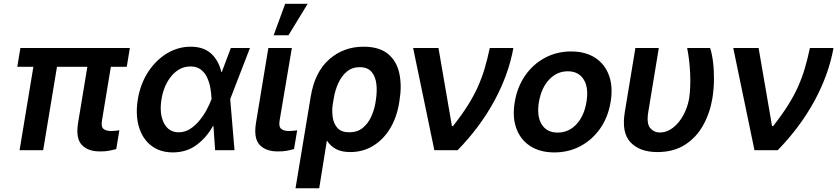

<svg xmlns="http://www.w3.org/2000/svg" viewBox="-20 -802 4470 1025"><path d="M673.3 -545.9 656.7 -445.3H571.8L524.4 -158.7Q518.6 -124.5 533 -113.5Q547.4 -102.5 573.7 -102.5Q585.9 -102.5 597.7 -104Q609.4 -105.5 617.2 -106.4L600.6 -6.3Q583.5 -1.5 561.8 2.7Q540 6.8 514.2 6.3Q449.7 6.8 416.5 -28.6Q383.3 -64 397 -147L446.3 -445.3H284.2L210.4 0H84.5L158.2 -445.3H72.3L88.9 -545.9Z M901.9 11.7Q833 11.2 786.6 -25.1Q740.2 -61.5 721.4 -125.5Q702.6 -189.5 715.8 -272.5Q730 -355.5 771.2 -418.5Q812.5 -481.4 871.6 -517.1Q930.7 -552.7 998 -552.7Q1067.4 -552.7 1107.7 -515.4Q1147.9 -478 1161.6 -417.5H1164.1L1212.4 -545.9H1314.5L1209 -272.9L1231.9 0H1128.4L1119.6 -128.9H1116.7Q1083 -67.9 1029.3 -28.1Q975.6 11.7 901.9 11.7ZM1109.4 -272.9V-274.4Q1108.4 -300.8 1103.3 -330.8Q1098.1 -360.8 1086.2 -387.2Q1074.2 -413.6 1052.5 -430.4Q1030.8 -447.3 997.1 -447.3Q939.5 -447.3 897.2 -398.4Q855 -349.6 842.3 -272.9Q829.6 -196.3 854.7 -146Q879.9 -95.7 934.1 -95.7Q966.3 -95.7 993.9 -113Q1021.5 -130.4 1043.9 -157.5Q1066.4 -184.6 1082.8 -215.1Q1099.1 -245.6 1108.9 -271.5Z M1412.6 -545.9H1538.1L1472.7 -158.7Q1467.3 -124.5 1481.9 -113.5Q1496.6 -102.5 1522.9 -102.5Q1535.6 -102.5 1547.1 -104Q1558.6 -105.5 1566.4 -106.4L1549.8 -6.3Q1532.2 -1 1510.5 2.9Q1488.8 6.8 1463.9 6.3Q1399.4 6.8 1366.2 -28.6Q1333 -64 1346.7 -147ZM1440.9 -613.8 1502.4 -781.7H1622.6L1520 -613.8Z M1557.6 203.1 1638.7 -285.6Q1660.2 -417 1737.1 -484.9Q1814 -552.7 1920.9 -552.7Q2004.4 -552.7 2051 -514.4Q2097.7 -476.1 2111.8 -410.4Q2126 -344.7 2112.3 -262.7L2110.8 -252.9Q2098.1 -174.8 2062.3 -115.7Q2026.4 -56.6 1971.9 -23.4Q1917.5 9.8 1849.6 9.8Q1803.7 9.8 1773.7 -6.3Q1743.7 -22.5 1725.1 -51.8L1684.1 203.1ZM1755.9 -242.2Q1751.5 -209.5 1756.3 -175.5Q1761.2 -141.6 1781.7 -118.7Q1802.2 -95.7 1845.2 -95.7Q1887.2 -95.7 1915.5 -118.4Q1943.8 -141.1 1960.7 -177Q1977.5 -212.9 1984.4 -252.9L1985.8 -262.7Q1994.1 -312.5 1989.3 -353.5Q1984.4 -394.5 1963.1 -418.9Q1941.9 -443.4 1900.4 -443.4Q1859.9 -443.4 1831.5 -419.7Q1803.2 -396 1785.9 -357.9Q1768.6 -319.8 1761.7 -276.4Z M2298.8 0 2185.5 -545.9H2320.8L2392.6 -128.9H2398.4Q2445.3 -188.5 2477.3 -239.3Q2509.3 -290 2531 -338.4Q2552.7 -386.7 2567.6 -437.3Q2582.5 -487.8 2594.7 -545.9H2720.7Q2695.3 -404.3 2619.4 -264.2Q2543.5 -124 2422.9 0Z M2939.5 11.7Q2863.3 11.7 2811 -22Q2758.8 -55.7 2736.6 -116.2Q2714.4 -176.8 2728 -257.3Q2741.2 -337.4 2783.4 -398.4Q2825.7 -459.5 2889.2 -493.4Q2952.6 -527.3 3028.8 -527.3Q3105.5 -527.3 3157.5 -493.4Q3209.5 -459.5 3231.4 -398.4Q3253.4 -337.4 3239.7 -257.3Q3226.6 -177.2 3184.6 -116.7Q3142.6 -56.2 3079.3 -22.2Q3016.1 11.7 2939.5 11.7ZM2957 -94.2Q3015.1 -94.2 3056.6 -137.9Q3098.1 -181.6 3110.8 -257.3Q3123.5 -333.5 3096.2 -377.4Q3068.8 -421.4 3011.2 -421.4Q2953.6 -421.4 2911.9 -377.4Q2870.1 -333.5 2856.9 -257.3Q2844.7 -181.2 2872.1 -137.7Q2899.4 -94.2 2957 -94.2Z M3372.1 -545.9H3497.1L3440.9 -204.6Q3430.7 -142.6 3450.9 -118.7Q3471.2 -94.7 3502.4 -94.7Q3540.5 -94.7 3573.2 -120.4Q3606 -146 3628.4 -187.7Q3650.9 -229.5 3659.2 -277.3Q3668 -340.8 3664.3 -412.8Q3660.6 -484.9 3648.4 -545.9H3771Q3780.8 -516.1 3786.4 -472.2Q3792 -428.2 3791.5 -377.9Q3791 -327.6 3783.2 -277.3Q3770 -198.7 3733.9 -133.5Q3697.8 -68.4 3637 -29.3Q3576.2 9.8 3489.3 9.8Q3395.5 9.8 3346.2 -42Q3296.9 -93.8 3315.9 -206.1Z M4007.8 0 3894.5 -545.9H4029.8L4101.6 -128.9H4107.4Q4154.3 -188.5 4186.3 -239.3Q4218.3 -290 4240 -338.4Q4261.7 -386.7 4276.6 -437.3Q4291.5 -487.8 4303.7 -545.9H4429.7Q4404.3 -404.3 4328.4 -264.2Q4252.4 -124 4131.8 0Z"/></svg>

Font: Inter Display Semi Bold
Style: Italic
Weight: 600
Italic angle: -9.39999°
Designer: Rasmus Andersson
Foundry: rsms
Version: Version 4.000;git-4fc901f